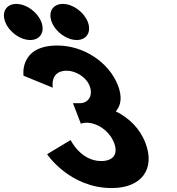

<svg xmlns="http://www.w3.org/2000/svg" viewBox="-252 -959 905 979"><path d="M-168.7 -939C-219.7 -939 -245 -898 -225.3 -847C-205.7 -796 -148.9 -755 -97.9 -755C-46.9 -755 -21.7 -796 -41.3 -847C-61 -898 -117.7 -939 -168.7 -939ZM68.3 -939C17.3 -939 -8 -898 11.7 -847C31.3 -796 88.1 -755 139.1 -755C190.1 -755 215.3 -796 195.7 -847C176 -898 119.3 -939 68.3 -939ZM17.3 -511.8C17.3 -511.8 0.1 -598.5 88.5 -598.5C133.5 -598.5 187.6 -566.2 205 -521.2C224.6 -470.2 197.4 -432.8 154.9 -432.8H120L160.3 -328.2C160.3 -328.2 171.9 -333.3 188.9 -333.3C245 -333.3 306.5 -290.8 329.7 -230.5C352.6 -171 322.9 -137.8 264.3 -137.8C158.9 -137.8 108.2 -244.9 108.2 -244.9L-11.8 -172.7C-11.8 -172.7 102.3 -0.1 318.2 -0.1C468.6 -0.1 541.2 -96.2 489.5 -230.5C461 -304.4 405.5 -358 338.4 -391.1C365.2 -420.9 371.9 -465.1 349.7 -522.9C303.8 -641.9 174.2 -726.9 40.7 -726.9C-155.6 -726.9 -132.1 -573 -132.1 -573Z"/></svg>

Font: Hussar
Style: BdOpOblFour
Weight: 700
Foundry: Cannot Into Space Fonts
Version: Version 2.00